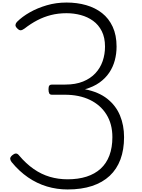

<svg xmlns="http://www.w3.org/2000/svg" viewBox="-20 -1473 1120 1512"><path d="M512 19Q428 19 349.5 -4.5Q271 -28 201 -76Q131 -124 72 -196Q63 -207 60.5 -220.5Q58 -234 76 -250Q91 -263 104.5 -264Q118 -265 131 -248Q185 -184 245.5 -142Q306 -100 372.5 -80.5Q439 -61 512 -61Q596 -61 661.5 -82Q727 -103 772.5 -144.5Q818 -186 841.5 -248.5Q865 -311 865 -393Q865 -496 818.5 -571Q772 -646 688 -686.5Q604 -727 490 -727H389Q373 -727 367.5 -738Q362 -749 362 -770Q362 -791 368.5 -799Q375 -807 389 -807H494Q575 -807 634 -831Q693 -855 731.5 -896.5Q770 -938 788.5 -992Q807 -1046 807 -1106Q807 -1177 781.5 -1227.5Q756 -1278 713 -1309Q670 -1340 616 -1354.5Q562 -1369 504 -1369Q438 -1369 381.5 -1354.5Q325 -1340 274 -1313.5Q223 -1287 173 -1248Q155 -1235 143 -1234.5Q131 -1234 117 -1248Q100 -1264 102 -1277.5Q104 -1291 114 -1301Q155 -1342 215 -1376Q275 -1410 348.5 -1431.5Q422 -1453 504 -1453Q587 -1453 658.5 -1432.5Q730 -1412 783.5 -1370Q837 -1328 867.5 -1262Q898 -1196 898 -1106Q898 -1050 884 -997.5Q870 -945 840 -900.5Q810 -856 763 -822.5Q716 -789 649 -770Q757 -749 825 -695Q893 -641 925 -563.5Q957 -486 957 -393Q957 -294 928.5 -217.5Q900 -141 844 -88.5Q788 -36 705 -8.5Q622 19 512 19Z"/></svg>

Font: Playwrite ID
Style: Regular
Weight: 400
Designer: Veronika Burian, José Scaglione
Foundry: TypeTogether
Version: Version 1.002